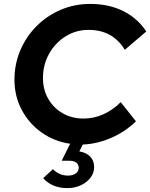

<svg xmlns="http://www.w3.org/2000/svg" viewBox="-20 -728 769 983"><path d="M325 235Q246 235 201 184L251 138Q283 171 328 171Q353 171 368 160Q383 149 383 131Q383 114 370.5 104.5Q358 95 335 95H296L339 8Q257 -4 192.5 -50Q128 -96 91 -166Q54 -236 54 -320Q54 -400 84 -470.5Q114 -541 167.5 -594.5Q221 -648 291.5 -678Q362 -708 442 -708Q537 -708 610.5 -671.5Q684 -635 729 -567L619 -473Q557 -575 434 -575Q369 -575 316 -542Q263 -509 231.5 -453Q200 -397 200 -328Q200 -269 227 -222Q254 -175 301 -148Q348 -121 408 -121Q461 -121 509.5 -143Q558 -165 598 -205L676 -107Q622 -54 550 -22.5Q478 9 404 12L386 47Q422 53 442 74Q462 95 462 127Q462 157 443.5 181.5Q425 206 394 220.5Q363 235 325 235Z"/></svg>

Font: Red Hat Display
Style: Bold Italic
Weight: 700
Italic angle: -12°
Designer: Pentagram, MCKL
Foundry: Pentagram, MCKL
Version: Version 1.023; ttfautohint (v1.8.3)